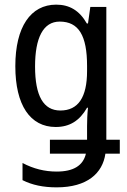

<svg xmlns="http://www.w3.org/2000/svg" viewBox="-20 -567 548 827"><path d="M222 -547C112 -547 46 -451 46 -282C46 -114 110 -20 220 -20C280 -20 323 -47 355 -103H359C356 -76 355 -46 355 -24V35H195V95H350C338 146 297 172 224 172C173 172 124 160 77 135V209C119 230 166 240 224 240C356 240 422 179 434 95H496V35H438V-537H369L359 -466H354C322 -522 279 -547 222 -547ZM237 -474C319 -474 355 -414 355 -283V-261C355 -148 317 -91 240 -91C167 -91 131 -154 131 -281C131 -404 166 -474 237 -474Z"/></svg>

Font: Noto Sans Condensed
Style: Regular
Weight: 400
Width: 3
Designer: Monotype Design Team
Foundry: Monotype Imaging Inc.
Version: Version 2.013